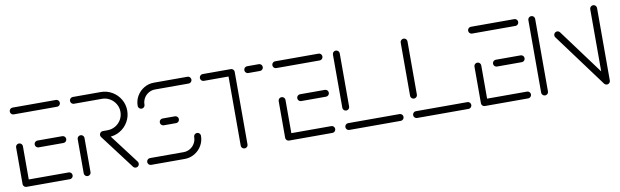

<svg xmlns="http://www.w3.org/2000/svg" viewBox="-38 -878 3993 1237"><g transform="rotate(-10 1958.0 -259.5)"><path d="M37 -22.2V-261.5Q37 -267.4 40 -272.6Q43 -277.8 48.1 -280.7Q53.3 -283.7 59.3 -283.7Q65.2 -283.7 70.4 -280.7Q75.6 -277.8 78.5 -272.6Q81.5 -267.4 81.5 -261.5V-22.2ZM364.4 -22.2Q364.4 -16.3 361.5 -11.1Q358.5 -5.9 353.3 -3Q348.1 0 342.2 0H59.3Q53.3 0 48.1 -3Q43 -5.9 40 -11.1Q37 -16.3 37 -22.2Q37 -28.1 40 -33.3Q43 -38.5 48.1 -41.5Q53.3 -44.4 59.3 -44.4H342.2Q348.1 -44.4 353.3 -41.5Q358.5 -38.5 361.5 -33.3Q364.4 -28.1 364.4 -22.2ZM158.1 -259.3Q158.1 -265.2 161.1 -270.4Q164.1 -275.6 169.3 -278.5Q174.4 -281.5 180.4 -281.5H342.2Q348.1 -281.5 353.3 -278.5Q358.5 -275.6 361.5 -270.4Q364.4 -265.2 364.4 -259.3Q364.4 -253.3 361.5 -248.1Q358.5 -243 353.3 -240Q348.1 -237 342.2 -237H180.4Q174.4 -237 169.3 -240Q164.1 -243 161.1 -248.1Q158.1 -253.3 158.1 -259.3ZM37 -496.3Q37 -502.2 40 -507.4Q43 -512.6 48.1 -515.6Q53.3 -518.5 59.3 -518.5H342.2Q348.1 -518.5 353.3 -515.6Q358.5 -512.6 361.5 -507.4Q364.4 -502.2 364.4 -496.3Q364.4 -490.4 361.5 -485.2Q358.5 -480 353.3 -477Q348.1 -474.1 342.2 -474.1H59.3Q53.3 -474.1 48.1 -477Q43 -480 40 -485.2Q37 -490.4 37 -496.3Z M459.3 0Q453.3 0 448.1 -3Q443 -5.9 440 -11.1Q437 -16.3 437 -22.2V-244.8Q437 -250.7 440 -255.9Q443 -261.1 448.1 -264.1Q453.3 -267 459.3 -267Q465.2 -267 470.4 -264.1Q475.6 -261.1 478.5 -255.9Q481.5 -250.7 481.5 -244.8V-22.2Q481.5 -16.3 478.5 -11.1Q475.6 -5.9 470.4 -3Q465.2 0 459.3 0ZM797 -22.2Q797 -16.3 794.1 -11.1Q791.1 -5.9 786.1 -3Q781.1 0 774.8 0Q769.6 0 765 -2.2Q760.4 -4.4 757.4 -8.5L587.8 -232.6Q585.6 -235.6 584.4 -238.9Q583.3 -242.2 583.3 -245.9Q583.3 -251.9 586.3 -257Q589.3 -262.2 594.4 -265.2Q599.6 -268.1 605.6 -268.1Q611.1 -268.1 615.7 -265.7Q620.4 -263.3 623.3 -259.3L792.6 -35.9Q794.8 -33.3 795.9 -29.8Q797 -26.3 797 -22.2ZM583.3 -246.3Q583.3 -252.2 586.3 -257.4Q589.3 -262.6 594.4 -265.6Q599.6 -268.5 605.6 -268.5H636.3Q664.1 -268.5 687.8 -282.4Q711.5 -296.3 725.2 -319.8Q738.9 -343.3 738.9 -371.5Q738.9 -399.3 725 -422.8Q711.1 -446.3 687.6 -460.2Q664.1 -474.1 636.3 -474.1H453.3Q447.4 -474.1 442.2 -477Q437 -480 434.1 -485.2Q431.1 -490.4 431.1 -496.3Q431.1 -502.2 434.1 -507.4Q437 -512.6 442.2 -515.6Q447.4 -518.5 453.3 -518.5H636.3Q676.3 -518.5 710 -498.7Q743.7 -478.9 763.5 -445.2Q783.3 -411.5 783.3 -371.5Q783.3 -331.5 763.5 -297.6Q743.7 -263.7 710 -243.9Q676.3 -224.1 636.3 -224.1H605.6Q599.6 -224.1 594.4 -227Q589.3 -230 586.3 -235.2Q583.3 -240.4 583.3 -246.3Z M1200.7 -151.1Q1206.7 -151.1 1211.9 -148.1Q1217 -145.2 1220 -140Q1223 -134.8 1223 -128.9Q1223 -94.1 1205.6 -64.4Q1188.1 -34.8 1158.5 -17.4Q1128.9 0 1094.1 0H874.8Q868.9 0 863.7 -3Q858.5 -5.9 855.6 -11.1Q852.6 -16.3 852.6 -22.2Q852.6 -28.1 855.6 -33.3Q858.5 -38.5 863.7 -41.5Q868.9 -44.4 874.8 -44.4H1094.1Q1117 -44.4 1136.5 -55.7Q1155.9 -67 1167.2 -86.5Q1178.5 -105.9 1178.5 -128.9Q1178.5 -134.8 1181.5 -140Q1184.4 -145.2 1189.6 -148.1Q1194.8 -151.1 1200.7 -151.1ZM1101.5 -259.3Q1101.5 -253.3 1098.5 -248.1Q1095.6 -243 1090.4 -240Q1085.2 -237 1079.3 -237H998.9Q993 -237 987.8 -240Q982.6 -243 979.6 -248.1Q976.7 -253.3 976.7 -259.3Q976.7 -265.2 979.6 -270.4Q982.6 -275.6 987.8 -278.5Q993 -281.5 998.9 -281.5H1079.3Q1085.2 -281.5 1090.4 -278.5Q1095.6 -275.6 1098.5 -270.4Q1101.5 -265.2 1101.5 -259.3ZM877 -367.4Q871.1 -367.4 865.9 -370.4Q860.7 -373.3 857.8 -378.5Q854.8 -383.7 854.8 -389.6Q854.8 -424.4 872.2 -454.1Q889.6 -483.7 919.3 -501.1Q948.9 -518.5 983.7 -518.5H1203Q1208.9 -518.5 1214.1 -515.6Q1219.3 -512.6 1222.2 -507.4Q1225.2 -502.2 1225.2 -496.3Q1225.2 -490.4 1222.2 -485.2Q1219.3 -480 1214.1 -477Q1208.9 -474.1 1203 -474.1H983.7Q960.7 -474.1 941.3 -462.8Q921.9 -451.5 910.6 -432Q899.3 -412.6 899.3 -389.6Q899.3 -383.7 896.3 -378.5Q893.3 -373.3 888.1 -370.4Q883 -367.4 877 -367.4Z M1508.5 -498.5V-22.2Q1508.5 -16.3 1505.6 -11.1Q1502.6 -5.9 1497.4 -3Q1492.2 0 1486.3 0Q1480.4 0 1475.2 -3Q1470 -5.9 1467 -11.1Q1464.1 -16.3 1464.1 -22.2V-498.5ZM1280.7 -496.3Q1280.7 -502.2 1283.7 -507.4Q1286.7 -512.6 1291.9 -515.6Q1297 -518.5 1303 -518.5H1486.3Q1492.2 -518.5 1497.4 -515.6Q1502.6 -512.6 1505.6 -507.4Q1508.5 -502.2 1508.5 -496.3Q1508.5 -490.4 1505.6 -485.2Q1502.6 -480 1497.4 -477Q1492.2 -474.1 1486.3 -474.1H1303Q1297 -474.1 1291.9 -477Q1286.7 -480 1283.7 -485.2Q1280.7 -490.4 1280.7 -496.3ZM1571.5 -496.3Q1571.5 -502.2 1574.4 -507.4Q1577.4 -512.6 1582.6 -515.6Q1587.8 -518.5 1593.7 -518.5H1669.6Q1675.6 -518.5 1680.7 -515.6Q1685.9 -512.6 1688.9 -507.4Q1691.9 -502.2 1691.9 -496.3Q1691.9 -490.4 1688.9 -485.2Q1685.9 -480 1680.7 -477Q1675.6 -474.1 1669.6 -474.1H1593.7Q1587.8 -474.1 1582.6 -477Q1577.4 -480 1574.4 -485.2Q1571.5 -490.4 1571.5 -496.3Z M1754.8 -22.2V-261.5Q1754.8 -267.4 1757.8 -272.6Q1760.7 -277.8 1765.9 -280.7Q1771.1 -283.7 1777 -283.7Q1783 -283.7 1788.1 -280.7Q1793.3 -277.8 1796.3 -272.6Q1799.3 -267.4 1799.3 -261.5V-22.2ZM2082.2 -22.2Q2082.2 -16.3 2079.3 -11.1Q2076.3 -5.9 2071.1 -3Q2065.9 0 2060 0H1777Q1771.1 0 1765.9 -3Q1760.7 -5.9 1757.8 -11.1Q1754.8 -16.3 1754.8 -22.2Q1754.8 -28.1 1757.8 -33.3Q1760.7 -38.5 1765.9 -41.5Q1771.1 -44.4 1777 -44.4H2060Q2065.9 -44.4 2071.1 -41.5Q2076.3 -38.5 2079.3 -33.3Q2082.2 -28.1 2082.2 -22.2ZM1875.9 -259.3Q1875.9 -265.2 1878.9 -270.4Q1881.9 -275.6 1887 -278.5Q1892.2 -281.5 1898.1 -281.5H2060Q2065.9 -281.5 2071.1 -278.5Q2076.3 -275.6 2079.3 -270.4Q2082.2 -265.2 2082.2 -259.3Q2082.2 -253.3 2079.3 -248.1Q2076.3 -243 2071.1 -240Q2065.9 -237 2060 -237H1898.1Q1892.2 -237 1887 -240Q1881.9 -243 1878.9 -248.1Q1875.9 -253.3 1875.9 -259.3ZM1754.8 -496.3Q1754.8 -502.2 1757.8 -507.4Q1760.7 -512.6 1765.9 -515.6Q1771.1 -518.5 1777 -518.5H2060Q2065.9 -518.5 2071.1 -515.6Q2076.3 -512.6 2079.3 -507.4Q2082.2 -502.2 2082.2 -496.3Q2082.2 -490.4 2079.3 -485.2Q2076.3 -480 2071.1 -477Q2065.9 -474.1 2060 -474.1H1777Q1771.1 -474.1 1765.9 -477Q1760.7 -480 1757.8 -485.2Q1754.8 -490.4 1754.8 -496.3Z M2529.3 -22.2Q2529.3 -16.3 2526.3 -11.1Q2523.3 -5.9 2518.1 -3Q2513 0 2507 0H2171.1Q2165.2 0 2160 -3Q2154.8 -5.9 2151.9 -11.1Q2148.9 -16.3 2148.9 -22.2Q2148.9 -28.1 2151.9 -33.3Q2154.8 -38.5 2160 -41.5Q2165.2 -44.4 2171.1 -44.4H2507Q2513 -44.4 2518.1 -41.5Q2523.3 -38.5 2526.3 -33.3Q2529.3 -28.1 2529.3 -22.2ZM2173.3 -126.7Q2167.4 -126.7 2162.2 -129.6Q2157 -132.6 2154.1 -137.8Q2151.1 -143 2151.1 -148.9V-496.3Q2151.1 -502.2 2154.1 -507.4Q2157 -512.6 2162.2 -515.6Q2167.4 -518.5 2173.3 -518.5Q2179.3 -518.5 2184.4 -515.6Q2189.6 -512.6 2192.6 -507.4Q2195.6 -502.2 2195.6 -496.3V-148.9Q2195.6 -143 2192.6 -137.8Q2189.6 -132.6 2184.4 -129.6Q2179.3 -126.7 2173.3 -126.7Z M2972.6 -22.2Q2972.6 -16.3 2969.6 -11.1Q2966.7 -5.9 2961.5 -3Q2956.3 0 2950.4 0H2614.4Q2608.5 0 2603.3 -3Q2598.1 -5.9 2595.2 -11.1Q2592.2 -16.3 2592.2 -22.2Q2592.2 -28.1 2595.2 -33.3Q2598.1 -38.5 2603.3 -41.5Q2608.5 -44.4 2614.4 -44.4H2950.4Q2956.3 -44.4 2961.5 -41.5Q2966.7 -38.5 2969.6 -33.3Q2972.6 -28.1 2972.6 -22.2ZM2616.7 -126.7Q2610.7 -126.7 2605.6 -129.6Q2600.4 -132.6 2597.4 -137.8Q2594.4 -143 2594.4 -148.9V-496.3Q2594.4 -502.2 2597.4 -507.4Q2600.4 -512.6 2605.6 -515.6Q2610.7 -518.5 2616.7 -518.5Q2622.6 -518.5 2627.8 -515.6Q2633 -512.6 2635.9 -507.4Q2638.9 -502.2 2638.9 -496.3V-148.9Q2638.9 -143 2635.9 -137.8Q2633 -132.6 2627.8 -129.6Q2622.6 -126.7 2616.7 -126.7Z M3035.6 -22.2V-261.5Q3035.6 -267.4 3038.5 -272.6Q3041.5 -277.8 3046.7 -280.7Q3051.9 -283.7 3057.8 -283.7Q3063.7 -283.7 3068.9 -280.7Q3074.1 -277.8 3077 -272.6Q3080 -267.4 3080 -261.5V-22.2ZM3363 -22.2Q3363 -16.3 3360 -11.1Q3357 -5.9 3351.9 -3Q3346.7 0 3340.7 0H3057.8Q3051.9 0 3046.7 -3Q3041.5 -5.9 3038.5 -11.1Q3035.6 -16.3 3035.6 -22.2Q3035.6 -28.1 3038.5 -33.3Q3041.5 -38.5 3046.7 -41.5Q3051.9 -44.4 3057.8 -44.4H3340.7Q3346.7 -44.4 3351.9 -41.5Q3357 -38.5 3360 -33.3Q3363 -28.1 3363 -22.2ZM3156.7 -259.3Q3156.7 -265.2 3159.6 -270.4Q3162.6 -275.6 3167.8 -278.5Q3173 -281.5 3178.9 -281.5H3340.7Q3346.7 -281.5 3351.9 -278.5Q3357 -275.6 3360 -270.4Q3363 -265.2 3363 -259.3Q3363 -253.3 3360 -248.1Q3357 -243 3351.9 -240Q3346.7 -237 3340.7 -237H3178.9Q3173 -237 3167.8 -240Q3162.6 -243 3159.6 -248.1Q3156.7 -253.3 3156.7 -259.3ZM3035.6 -496.3Q3035.6 -502.2 3038.5 -507.4Q3041.5 -512.6 3046.7 -515.6Q3051.9 -518.5 3057.8 -518.5H3340.7Q3346.7 -518.5 3351.9 -515.6Q3357 -512.6 3360 -507.4Q3363 -502.2 3363 -496.3Q3363 -490.4 3360 -485.2Q3357 -480 3351.9 -477Q3346.7 -474.1 3340.7 -474.1H3057.8Q3051.9 -474.1 3046.7 -477Q3041.5 -480 3038.5 -485.2Q3035.6 -490.4 3035.6 -496.3Z M3451.9 0Q3445.9 0 3440.7 -3Q3435.6 -5.9 3432.6 -11.1Q3429.6 -16.3 3429.6 -22.2V-496.3Q3429.6 -502.2 3432.6 -507.4Q3435.6 -512.6 3440.7 -515.6Q3445.9 -518.5 3451.9 -518.5Q3457.8 -518.5 3463 -515.6Q3468.1 -512.6 3471.1 -507.4Q3474.1 -502.2 3474.1 -496.3V-22.2Q3474.1 -16.3 3471.1 -11.1Q3468.1 -5.9 3463 -3Q3457.8 0 3451.9 0ZM3577 -370.4Q3577 -376.3 3580 -381.5Q3583 -386.7 3588.1 -389.6Q3593.3 -392.6 3599.3 -392.6Q3604.4 -392.6 3609.1 -390.2Q3613.7 -387.8 3617 -383.7L3875.2 -34.4L3839.6 -7.8L3581.5 -357Q3577 -362.6 3577 -370.4ZM3856.7 0Q3850.7 0 3845.6 -3Q3840.4 -5.9 3837.4 -11.1Q3834.4 -16.3 3834.4 -22.2V-496.3Q3834.4 -502.2 3837.4 -507.4Q3840.4 -512.6 3845.6 -515.6Q3850.7 -518.5 3856.7 -518.5Q3862.6 -518.5 3867.8 -515.6Q3873 -512.6 3875.9 -507.4Q3878.9 -502.2 3878.9 -496.3V-22.2Q3878.9 -16.3 3875.9 -11.1Q3873 -5.9 3867.8 -3Q3862.6 0 3856.7 0Z"/></g></svg>

Font: 26F Galaxy Sans
Style: Regular
Weight: 400
Designer: C₂₉H₂₅N₃O₅
Version: Version 1.100;FEAKit 1.0